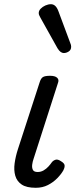

<svg xmlns="http://www.w3.org/2000/svg" viewBox="-20 -875 358 912"><path d="M150 17Q106 17 83 1.5Q60 -14 52.5 -40.5Q45 -67 49.5 -99.5Q54 -132 65 -166L168 -483Q174 -503 184 -509Q194 -515 218 -515Q241 -515 251 -506Q261 -497 256 -483L139 -119Q135 -108 133 -93.5Q131 -79 136 -68.5Q141 -58 159 -58Q174 -58 187 -65.5Q200 -73 210 -84Q220 -95 226 -104Q232 -112 243 -116Q254 -120 270 -109Q287 -99 287 -88Q287 -77 281 -66Q271 -48 252 -28.5Q233 -9 207.5 4Q182 17 150 17ZM283 -623Q276 -623 268.5 -628Q261 -633 253 -646L172 -791Q169 -797 166.5 -802Q164 -807 164 -813Q164 -824 173 -833.5Q182 -843 195.5 -849Q209 -855 222 -855Q245 -855 257 -823L314 -670Q316 -666 317 -661.5Q318 -657 318 -653Q318 -638 306.5 -630.5Q295 -623 283 -623Z"/></svg>

Font: Playwrite RO
Style: Regular
Weight: 400
Designer: Veronika Burian, José Scaglione
Foundry: TypeTogether
Version: Version 1.002